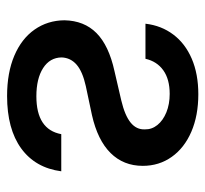

<svg xmlns="http://www.w3.org/2000/svg" viewBox="-39 -538 588 550"><g transform="rotate(90 255.0 -263.0)"><path d="M250 -537.1Q311 -537.1 357.4 -517.1Q403.8 -497.1 429.4 -460.9Q455.1 -424.8 455.1 -377.9Q455.1 -322.8 418.2 -285.6Q381.3 -248.5 309.6 -232.4L226.6 -214.8Q185.1 -205.6 165.3 -188.5Q145.5 -171.4 144.5 -145.5Q145 -111.8 175 -92.5Q205.1 -73.2 255.9 -73.2Q351.1 -73.2 364.3 -144.5H470.7Q460.9 -70.3 405.3 -29.8Q349.6 10.7 254.9 10.7Q188.5 10.7 139.6 -10Q90.8 -30.8 64.7 -68.1Q38.6 -105.5 38.1 -153.3Q39.1 -210 74.7 -245.4Q110.4 -280.8 183.6 -296.9L267.6 -316.4Q311 -326.7 331.3 -343.3Q351.6 -359.9 350.6 -383.8Q351.1 -403.8 338.1 -419.9Q325.2 -436 301.8 -445.6Q278.3 -455.1 249 -455.1Q207 -455.1 181.4 -436.8Q155.8 -418.5 148.4 -385.7H47.9Q53.2 -431.2 78.9 -465.3Q104.5 -499.5 148.2 -518.3Q191.9 -537.1 250 -537.1Z"/></g></svg>

Font: Pretendard JP Medium
Style: Regular
Weight: 500
Designer: Base glyphs from Inter by Rasmus Andersson; Hangeul glyphs from Noto Sans CJK(Source Han Sans) by Jang Soo-young and Kan
Foundry: Kil Hyung-jin
Version: Version 1.309